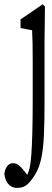

<svg xmlns="http://www.w3.org/2000/svg" viewBox="-20 -582 249 926"><path d="M63.5 324.2Q42 324.2 28.6 313.5Q15.1 302.7 8.3 286.4Q1.5 270 1 254.4Q5.9 229.5 16.4 217.3Q26.9 205.1 42.5 205.1Q56.6 205.1 69.1 214.1Q81.5 223.1 95.2 240.7L127.4 281.7V292.5H98.1V276.9Q106.4 271 112.1 260Q117.7 249 122.6 229Q128.4 204.1 131.3 161.1Q134.3 118.2 136 54.9Q137.7 -8.3 137.7 -98.1V-285.2Q137.7 -334.5 137.2 -367.2Q136.7 -399.9 134.8 -436L79.1 -446.8V-488.3L186 -561.5L196.8 -549.8L194.8 -386.7V-95.7Q194.8 2 191.9 68.4Q189 134.8 179.4 179.9Q169.9 225.1 150.9 257.3Q132.3 288.1 113.3 306.2Q94.2 324.2 63.5 324.2Z"/></svg>

Font: Scarab Serif
Style: Condensed
Weight: 400
Designer: John Roberts
Foundry: Scarab
Version: 1.0